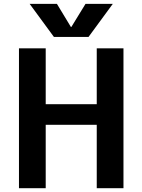

<svg xmlns="http://www.w3.org/2000/svg" viewBox="-20 -983 743 1003"><path d="M218.8 -438.5H485.4V-730.5H625V0H485.4V-331.1H218.8V0H79.1V-730.5H218.8ZM352.5 -841.8 426.8 -962.9H569.3L442.4 -790H261.7L134.8 -962.9H277.3L350.6 -841.8Z"/></svg>

Font: Mgen+ 1c bold
Style: Bold
Weight: 700
Designer: [Source Han Sans]
Ryoko NISHIZUKA  (kana & ideographs); Paul D. Hunt (Latin, Greek & Cyrillic); Wenlong ZHANG  (bopomofo
Version: Version 1.059.20150602